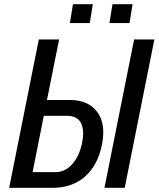

<svg xmlns="http://www.w3.org/2000/svg" viewBox="-20 -900 760 920"><path d="M246.6 -75.2Q293 -75.2 327.1 -114.7Q361.3 -154.3 373 -214.8Q385.7 -275.4 368.2 -310.1Q350.6 -345.2 300.3 -345.2H189.9L136.2 -75.2ZM315.4 -420.9Q402.3 -420.9 445.3 -364.3Q488.3 -307.6 468.8 -208Q449.2 -108.4 387.7 -54.2Q326.2 0 231.4 0H23.9L166 -710.9H263.2L205.1 -420.9ZM577.6 0H480.5L622.6 -710.9H719.7ZM410.2 -789.6H314.9L329.6 -879.9H424.8ZM600.6 -789.6H504.4L519 -879.9H615.2Z"/></svg>

Font: RobotoCondensed-Italic
Style: Italic
Weight: 400
Designer: Google
Version: Version 1.200311; 2013